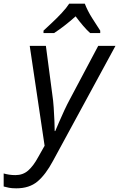

<svg xmlns="http://www.w3.org/2000/svg" viewBox="-114 -786 649 1046"><path d="M-25 240Q-49 240 -64.5 237Q-80 234 -94 230V159Q-80 163 -64 165.5Q-48 168 -30 168Q11 168 39.5 143Q68 118 94 70L129 8L48 -536H136L171 -271Q176 -239 178.5 -200.5Q181 -162 182.5 -127.5Q184 -93 184 -72H187Q194 -88 207.5 -120Q221 -152 237 -186Q253 -220 265 -242L421 -536H515L175 90Q135 165 90.5 202.5Q46 240 -25 240ZM123 -606V-619Q140 -635 168 -661Q196 -687 222.5 -715.5Q249 -744 263 -766H348Q363 -727 388 -687.5Q413 -648 432 -619V-606H377Q359 -622 338.5 -646Q318 -670 298 -697Q268 -670 237.5 -646.5Q207 -623 181 -606Z"/></svg>

Font: Noto IKEA Latin
Style: Italic
Weight: 400
Italic angle: -12°
Designer: Monotype Design Team
Foundry: Monotype Imaging Inc.
Version: Version 1.0